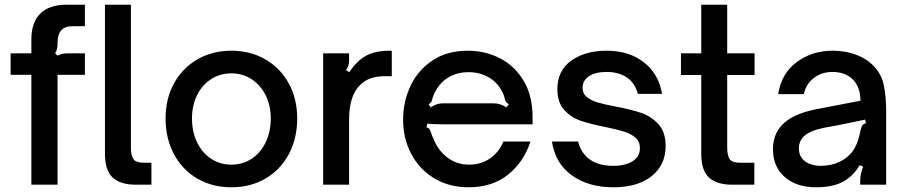

<svg xmlns="http://www.w3.org/2000/svg" viewBox="-20 -783 3838 814"><path d="M113 0V-466H25V-557H113V-616Q113 -688 151 -725.5Q189 -763 262 -763H340V-672H288Q256 -672 240 -655Q224 -638 224 -601Q224 -589 222.5 -579.5Q221 -570 214 -557L224 -547Q242 -557 268 -557H340V-466H224V0ZM556 0Q491 0 458 -30Q425 -60 425 -131V-763H535V-158Q535 -123 546 -108Q557 -93 591 -93H622V0Z M682 -281Q682 -364 717.5 -429Q753 -494 816.5 -531Q880 -568 961 -568Q1042 -568 1105.5 -531Q1169 -494 1204.5 -429Q1240 -364 1240 -281Q1240 -197 1205 -130.5Q1170 -64 1106.5 -26.5Q1043 11 961 11Q880 11 816.5 -26Q753 -63 717.5 -129.5Q682 -196 682 -281ZM1128 -281Q1128 -335 1106.5 -378.5Q1085 -422 1047 -447Q1009 -472 961 -472Q913 -472 875 -447.5Q837 -423 815.5 -379.5Q794 -336 794 -281Q794 -224 815.5 -179.5Q837 -135 875 -110Q913 -85 961 -85Q1009 -85 1047 -110Q1085 -135 1106.5 -180Q1128 -225 1128 -281Z M1350 0V-557H1460V-530Q1460 -515 1457 -505.5Q1454 -496 1447 -486L1461 -477Q1493 -526 1532.5 -547Q1572 -568 1630 -568H1641V-460H1611Q1544 -460 1507 -423Q1460 -378 1460 -275V0Z M1689 -276Q1689 -352 1720.5 -419Q1752 -486 1814 -527Q1876 -568 1963 -568Q2037 -568 2099.5 -536Q2162 -504 2200 -440.5Q2238 -377 2238 -286V-256H1862Q1813 -256 1792 -259L1788 -243Q1797 -241 1800.5 -235.5Q1804 -230 1808 -219Q1810 -211 1817 -196Q1837 -145 1877 -115Q1917 -85 1968 -85Q2021 -85 2059 -112.5Q2097 -140 2114 -183H2229Q2201 -97 2134.5 -43Q2068 11 1966 11Q1885 11 1822 -26.5Q1759 -64 1724 -129.5Q1689 -195 1689 -276ZM1806 -328Q1820 -337 1832 -341Q1844 -345 1859 -345H2070Q2087 -345 2099.5 -341Q2112 -337 2127 -328L2137 -341Q2128 -347 2125 -351.5Q2122 -356 2120 -364Q2118 -378 2107 -398Q2087 -436 2049.5 -456.5Q2012 -477 1967 -477Q1920 -477 1884 -456.5Q1848 -436 1827 -398Q1818 -383 1813 -364Q1811 -356 1808.5 -351Q1806 -346 1797 -341Z M2320 -183H2431Q2443 -134 2480.5 -107Q2518 -80 2580 -80Q2631 -80 2662 -99.5Q2693 -119 2693 -155Q2693 -183 2674 -199.5Q2655 -216 2626 -225Q2597 -234 2549 -244Q2483 -257 2442 -271Q2401 -285 2372 -317Q2343 -349 2343 -405Q2343 -484 2402 -526Q2461 -568 2552 -568Q2646 -568 2709 -519.5Q2772 -471 2787 -385H2684Q2672 -432 2637 -455Q2602 -478 2552 -478Q2504 -478 2477 -460Q2450 -442 2450 -411Q2450 -386 2468 -371.5Q2486 -357 2512.5 -349Q2539 -341 2587 -332Q2655 -319 2698 -304.5Q2741 -290 2771.5 -256.5Q2802 -223 2802 -164Q2802 -84 2743 -36.5Q2684 11 2580 11Q2475 11 2404.5 -39.5Q2334 -90 2320 -183Z M3084 0Q3019 0 2986 -30Q2953 -60 2953 -131V-465H2867V-557H2953V-763H3063V-557H3179V-465H3063V-160Q3063 -125 3073 -109Q3083 -93 3119 -93H3178V0Z M3257 -151Q3257 -228 3317 -272Q3362 -305 3446 -321L3628 -356Q3628 -412 3597 -445Q3564 -478 3509 -478Q3464 -478 3430.5 -452.5Q3397 -427 3388 -384H3279Q3293 -472 3358 -520Q3423 -568 3510 -568Q3559 -568 3602.5 -553.5Q3646 -539 3676 -511Q3716 -474 3726.5 -424Q3737 -374 3737 -309V0H3627V-21Q3627 -42 3639 -76L3625 -83Q3603 -45 3568 -21Q3522 11 3439 11Q3357 11 3307 -32.5Q3257 -76 3257 -151ZM3541 -98Q3582 -118 3602 -153Q3613 -172 3618 -188.5Q3623 -205 3629 -233Q3632 -246 3637 -252.5Q3642 -259 3651 -260L3648 -276L3532 -252L3472 -241Q3414 -229 3388 -205Q3367 -184 3367 -154Q3367 -119 3392.5 -99.5Q3418 -80 3461 -80Q3505 -80 3541 -98Z"/></svg>

Font: Open Sauce Sans Medium
Style: Regular
Weight: 500
Designer: Alfredo Marco Pradil
Foundry: Creative Sauce Fz LLC
Version: Version 1.477